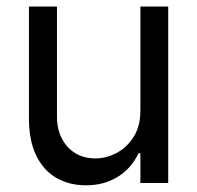

<svg xmlns="http://www.w3.org/2000/svg" viewBox="-20 -550 592 577"><path d="M401.9 -530.4H485.5V0H401.9V-89.8H396.4Q383.6 -61.8 361.7 -40.2Q339.8 -18.6 308.7 -5.9Q277.6 6.9 239 6.9Q187.8 6.9 149.2 -15.5Q110.5 -38 88.7 -82.9Q67 -127.8 67 -193.4V-530.4H151.2V-199.6Q151.2 -161.9 166.1 -133.5Q180.9 -105 206.8 -89.4Q232.7 -73.9 266.6 -73.9Q298.7 -73.9 329.9 -90.1Q361.2 -106.4 381.6 -138.6Q401.9 -170.9 401.9 -217.5Z"/></svg>

Font: Pretendard Variable
Style: Regular
Weight: 400
Designer: Base glyphs from Inter by Rasmus Andersson; Hangul glyphs from Noto Sans CJK(Source Han Sans) by Jang Soo-young and Kang
Foundry: Kil Hyung-jin
Version: Version 1.100;FEAKit 1.0